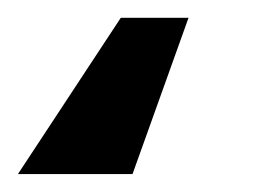

<svg xmlns="http://www.w3.org/2000/svg" viewBox="-70 -83 300 216"><path d="M65.9 -63H142.1L79.1 112.8H-49.8Z"/></svg>

Font: Clear Sans
Style: Bold Italic
Weight: 700
Italic angle: -12°
Foundry: Intel Corporation
Version: Version 1.00